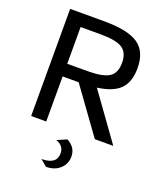

<svg xmlns="http://www.w3.org/2000/svg" viewBox="-164 -772 946 1125"><g transform="rotate(20 309.0 -209.0)"><path d="M323 56Q379 86 379 143Q379 190 345.5 220Q312 250 259 250L219 216Q313 216 313 147Q313 100 263 82ZM470 -474Q470 -538 431 -563.5Q392 -589 295 -589H170V-360H295Q392 -360 431 -385.5Q470 -411 470 -474ZM566 -476Q566 -390 522.5 -345.5Q479 -301 381 -288L588 0H473L270 -281H170V0H76V-668H288Q437 -668 501.5 -623.5Q566 -579 566 -476Z"/></g></svg>

Font: Atkinson Hyperlegible Pro
Style: Regular
Weight: 400
Designer: Elliott Scott, Megan Eiswerth, Linus Boman, Theodore Petrosky, Jacob Perez
Foundry: Braille Institute
Version: Version 1.5.1